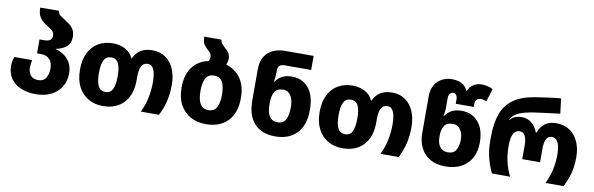

<svg xmlns="http://www.w3.org/2000/svg" viewBox="-51 -1240 5317 1720"><g transform="rotate(10 2607.0 -380.0)"><path d="M299 10Q223 10 164.5 -15Q106 -40 73 -87.5Q40 -135 40 -203Q40 -229 44.5 -248Q49 -267 56 -285H217Q214 -269 211.5 -252.5Q209 -236 209 -219Q209 -173 231.5 -145.5Q254 -118 300 -118Q350 -118 371 -153.5Q392 -189 392 -237Q392 -294 364 -323Q336 -352 289 -352H250V-479H291Q331 -479 347.5 -493.5Q364 -508 364 -533Q364 -562 343.5 -579Q323 -596 297 -611Q276 -624 255.5 -641Q235 -658 221 -686Q207 -714 207 -761L377 -762Q379 -736 399.5 -720.5Q420 -705 448 -688Q469 -675 490.5 -658Q512 -641 526 -615.5Q540 -590 540 -551Q540 -494 503 -463Q466 -432 408 -421V-418Q446 -410 482 -386Q518 -362 541 -322Q564 -282 564 -225Q564 -157 532.5 -104Q501 -51 441.5 -20.5Q382 10 299 10Z M911 10Q836 10 778 -23.5Q720 -57 687 -120.5Q654 -184 654 -276Q654 -367 685.5 -430Q717 -493 774 -526Q831 -559 906 -559Q968 -559 1018 -532.5Q1068 -506 1089 -456H1094Q1116 -506 1158 -532.5Q1200 -559 1265 -559Q1336 -559 1385.5 -523.5Q1435 -488 1461.5 -426Q1488 -364 1488 -284Q1488 -202 1471.5 -134Q1455 -66 1421 0H1256Q1288 -65 1302.5 -136Q1317 -207 1317 -279Q1317 -320 1310.5 -355Q1304 -390 1288 -411Q1272 -432 1246 -432Q1204 -432 1187 -398.5Q1170 -365 1170 -302V-270Q1170 -137 1100.5 -63.5Q1031 10 911 10ZM913 -118Q959 -118 978 -159Q997 -200 997 -276Q997 -352 978 -392Q959 -432 912 -432Q865 -432 845.5 -392Q826 -352 826 -276Q826 -200 845.5 -159Q865 -118 913 -118Z M1936 -548Q2018 -524 2068 -455Q2118 -386 2118 -276Q2118 -138 2045.5 -64Q1973 10 1847 10Q1769 10 1708 -23.5Q1647 -57 1612.5 -120.5Q1578 -184 1578 -276Q1578 -392 1630.5 -462.5Q1683 -533 1777 -552Q1781 -560 1783.5 -569.5Q1786 -579 1786 -589Q1786 -611 1776 -623.5Q1766 -636 1752 -648Q1734 -664 1716.5 -687Q1699 -710 1699 -760H1856Q1857 -740 1869.5 -724.5Q1882 -709 1900 -693Q1919 -677 1934 -656.5Q1949 -636 1949 -604Q1949 -571 1936 -548ZM1849 -118Q1901 -118 1923.5 -159Q1946 -200 1946 -276Q1946 -352 1923 -392Q1900 -432 1848 -432Q1796 -432 1773 -392Q1750 -352 1750 -276Q1750 -200 1773 -159Q1796 -118 1849 -118Z M2478 10Q2355 10 2288.5 -63Q2222 -136 2222 -271V-552Q2222 -629 2252 -674.5Q2282 -720 2330 -740Q2378 -760 2432 -760H2694V-632H2453Q2424 -632 2408 -618.5Q2392 -605 2392 -575V-556Q2392 -539 2389.5 -514.5Q2387 -490 2384 -471H2388Q2411 -505 2446 -524.5Q2481 -544 2538 -544Q2630 -544 2687.5 -476.5Q2745 -409 2745 -274Q2745 -138 2674 -64Q2603 10 2478 10ZM2477 -118Q2531 -118 2552 -159.5Q2573 -201 2573 -271Q2573 -340 2548 -377.5Q2523 -415 2481 -415Q2422 -415 2401 -378Q2380 -341 2380 -279V-259Q2380 -191 2404.5 -154.5Q2429 -118 2477 -118Z M3091 10Q3016 10 2958 -23.5Q2900 -57 2867 -120.5Q2834 -184 2834 -276Q2834 -367 2865.5 -430Q2897 -493 2954 -526Q3011 -559 3086 -559Q3148 -559 3198 -532.5Q3248 -506 3269 -456H3274Q3296 -506 3338 -532.5Q3380 -559 3445 -559Q3516 -559 3565.5 -523.5Q3615 -488 3641.5 -426Q3668 -364 3668 -284Q3668 -202 3651.5 -134Q3635 -66 3601 0H3436Q3468 -65 3482.5 -136Q3497 -207 3497 -279Q3497 -320 3490.5 -355Q3484 -390 3468 -411Q3452 -432 3426 -432Q3384 -432 3367 -398.5Q3350 -365 3350 -302V-270Q3350 -137 3280.5 -63.5Q3211 10 3091 10ZM3093 -118Q3139 -118 3158 -159Q3177 -200 3177 -276Q3177 -352 3158 -392Q3139 -432 3092 -432Q3045 -432 3025.5 -392Q3006 -352 3006 -276Q3006 -200 3025.5 -159Q3045 -118 3093 -118Z M4028 10Q3906 10 3839 -61Q3772 -132 3772 -252V-582Q3772 -646 3797.5 -687.5Q3823 -729 3864 -749.5Q3905 -770 3951 -770Q4062 -770 4096 -689H4100Q4114 -728 4148 -749Q4182 -770 4220 -770Q4245 -770 4272.5 -764.5Q4300 -759 4325 -745L4288 -629Q4275 -634 4262.5 -637Q4250 -640 4237 -640Q4216 -640 4201 -627.5Q4186 -615 4186 -586V-559H4022V-599Q4022 -623 4011.5 -637Q4001 -651 3983 -651Q3964 -651 3953 -635.5Q3942 -620 3942 -593V-514Q3942 -488 3939.5 -470Q3937 -452 3934 -433H3938Q3961 -467 3996 -486.5Q4031 -506 4088 -506Q4180 -506 4237.5 -440.5Q4295 -375 4295 -252Q4295 -172 4263 -113.5Q4231 -55 4171.5 -22.5Q4112 10 4028 10ZM4027 -118Q4081 -118 4102 -156.5Q4123 -195 4123 -249Q4123 -306 4098 -341.5Q4073 -377 4031 -377Q3972 -377 3951 -342Q3930 -307 3930 -258V-238Q3930 -185 3954.5 -151.5Q3979 -118 4027 -118Z M4450 0Q4416 -73 4400 -140Q4384 -207 4384 -282V-322Q4384 -445 4415 -531Q4446 -617 4517.5 -668.5Q4589 -720 4711 -740Q4758 -748 4817.5 -756Q4877 -764 4943 -770L4960 -634Q4891 -625 4828 -617.5Q4765 -610 4721 -603Q4681 -597 4639.5 -586Q4598 -575 4565 -554.5Q4532 -534 4518 -500H4522Q4543 -526 4570 -535Q4597 -544 4625 -544Q4678 -544 4716.5 -513Q4755 -482 4773 -430H4779Q4798 -484 4838 -514Q4878 -544 4941 -544Q5014 -544 5065 -508.5Q5116 -473 5142.5 -412Q5169 -351 5169 -274Q5169 -220 5162 -176.5Q5155 -133 5140 -90.5Q5125 -48 5102 0H4937Q4969 -65 4983.5 -132Q4998 -199 4998 -271Q4998 -308 4991 -341.5Q4984 -375 4967.5 -395.5Q4951 -416 4922 -416Q4887 -416 4872 -384.5Q4857 -353 4857 -298V-174H4695V-298Q4695 -353 4679.5 -384.5Q4664 -416 4630 -416Q4593 -416 4573.5 -381Q4554 -346 4554 -268Q4554 -196 4568.5 -130.5Q4583 -65 4615 0Z"/></g></svg>

Font: Noto Sans Georgian ExtraBold
Style: Regular
Weight: 800
Designer: Monotype Design Team, Akaki Razmadze
Foundry: Google LLC
Version: Version 2.005; ttfautohint (v1.8.4.7-5d5b)